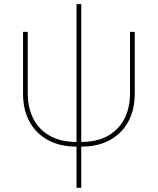

<svg xmlns="http://www.w3.org/2000/svg" viewBox="-20 -691 752 915"><path d="M344.7 7.8Q266.6 7.8 209.2 -23.2Q151.9 -54.2 120.8 -110.8Q89.8 -167.5 89.8 -245.1V-539.1H112.3V-245.1Q112.3 -177.7 138.7 -125.7Q165 -73.7 217 -44.2Q269 -14.6 344.7 -14.6H367.2Q443.4 -14.6 495.1 -44.2Q546.9 -73.7 573.2 -125.7Q599.6 -177.7 599.6 -245.1V-539.1H622.1V-245.1Q622.1 -167.5 591.1 -110.8Q560.1 -54.2 502.9 -23.2Q445.8 7.8 367.2 7.8ZM344.7 204.1V-671.4H367.2V204.1Z"/></svg>

Font: Inter 18pt Thin
Style: Regular
Weight: 250
Designer: Rasmus Andersson
Foundry: rsms
Version: Version 4.001;git-66647c0bb